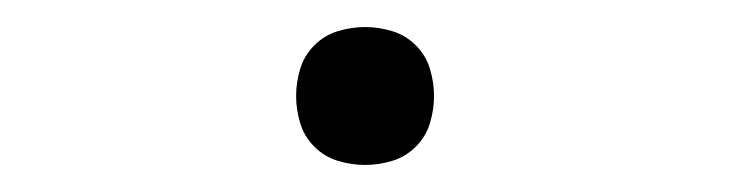

<svg xmlns="http://www.w3.org/2000/svg" viewBox="-20 -411 540 142"><path d="M250 -289Q240 -289 230 -292Q220 -295 212.5 -302.5Q205 -310 202 -320Q199 -330 199 -340Q199 -350 202 -360Q205 -370 212.5 -377.5Q220 -385 230 -388Q240 -391 250 -391Q260 -391 270 -388Q280 -385 287.5 -377.5Q295 -370 298 -360Q301 -350 301 -340Q301 -330 298 -320Q295 -310 287.5 -302.5Q280 -295 270 -292Q260 -289 250 -289Z"/></svg>

Font: Iosevka Aile Extralight
Style: Regular
Weight: 200
Designer: Belleve Invis
Foundry: Belleve Invis
Version: Version 31.1.0; ttfautohint (v1.8.4)